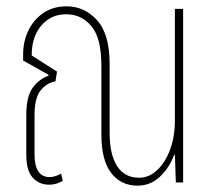

<svg xmlns="http://www.w3.org/2000/svg" viewBox="-20 -576 670 606"><path d="M135 7Q104 7 83.5 -15Q63 -37 63 -88V-212Q63 -272 83.5 -299.5Q104 -327 133 -337V-340L53 -385V-404Q53 -446 70 -480.5Q87 -515 117.5 -535.5Q148 -556 190 -556Q247 -556 286.5 -512Q326 -468 326 -374V-156Q326 -89 349.5 -52Q373 -15 419 -15Q450 -15 475.5 -38.5Q501 -62 516.5 -103Q532 -144 532 -196V-548H558V0H535L532 -88H530Q515 -47 485 -18.5Q455 10 414 10Q362 10 331 -30Q300 -70 300 -152V-368Q300 -456 268.5 -493.5Q237 -531 189 -531Q141 -531 110.5 -495.5Q80 -460 80 -401L160 -350L155 -319Q128 -315 108.5 -291Q89 -267 89 -213V-89Q89 -17 137 -17Q146 -17 156 -20.5Q166 -24 173 -28L178 -5Q157 7 135 7Z"/></svg>

Font: Noto Sans Thai ExtCond Thin
Style: Regular
Weight: 100
Width: 2
Designer: Monotype Design Team
Foundry: Monotype Imaging Inc.
Version: Version 2.002; ttfautohint (v1.8.4.7-5d5b)